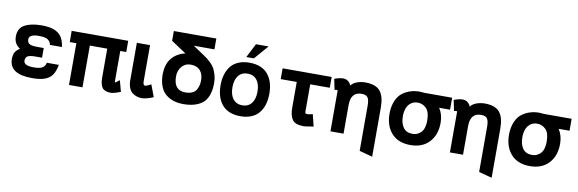

<svg xmlns="http://www.w3.org/2000/svg" viewBox="-60 -1267 6000 1993"><g transform="rotate(10 2940.0 -270.0)"><path d="M274.9 -216.8Q255.4 -216.8 241.2 -215.6Q227.1 -214.4 213.1 -210.7Q199.2 -207 190.9 -200.4Q182.6 -193.8 177.2 -182.6Q171.9 -171.4 171.9 -155.8Q171.9 -103 275.9 -103Q346.2 -103 372.1 -122.1Q399.4 -142.1 403.8 -173.8H530.8Q518.6 -103.5 489.3 -62.7Q460 -22 399.9 -3.9Q353.5 9.8 278.8 9.8Q40 9.8 40 -150.9Q40 -195.8 55.9 -222.2Q71.8 -248.5 105 -268.1Q40 -308.6 40 -386.2Q40 -471.7 102.1 -507.8Q166.5 -545.4 278.8 -546.9H288.1Q379.4 -546.9 435.5 -519Q491.7 -491.2 514.2 -430.2Q525.4 -398.9 530.8 -361.8H403.8Q399.4 -394 372.1 -414.1Q344.7 -434.1 275.9 -434.1Q171.9 -434.1 171.9 -379.9Q171.9 -360.8 179.4 -348.1Q187 -335.4 201.9 -329.3Q216.8 -323.2 233.6 -321Q250.5 -318.8 274.9 -318.8H346.2V-216.8Z M1110.8 18.1Q1046.4 18.1 1021.5 -15.9Q996.6 -49.8 996.6 -122.1V-426.8H813V13.2H670.9V-426.8H601.6L600.6 -544.9H1196.8V-426.8H1133.8V-124Q1133.8 -99.1 1135.7 -95.2Q1143.1 -95.2 1169.9 -118.2Q1172.9 -120.6 1175.8 -122.6Q1178.7 -124.5 1180.4 -125.5Q1182.1 -126.5 1182.6 -127L1213.9 -9.8Q1142.6 18.1 1110.8 18.1Z M1427.7 -160.2Q1427.7 -116.2 1448.7 -116.2Q1464.8 -116.2 1511.7 -141.1L1559.6 -14.2Q1483.9 17.1 1437.5 17.1Q1382.3 17.1 1338.4 -15.1Q1314.9 -32.7 1301.8 -66.9Q1288.6 -101.1 1288.6 -144V-540H1427.7Z M1878.4 -414.1Q1821.3 -414.1 1785.4 -371.6Q1749.5 -329.1 1749.5 -268.1Q1749.5 -120.1 1872.6 -120.1Q1914.1 -120.1 1944.1 -133.5Q1974.1 -147 1988.3 -171.9Q2013.2 -216.3 2013.2 -269Q2013.2 -337.4 1979.2 -375.7Q1945.3 -414.1 1878.4 -414.1ZM1609.4 -259.8Q1609.4 -368.7 1660.6 -433.1Q1711.9 -497.6 1804.2 -519L1645.5 -624V-727.1H2093.3V-612.8H1876.5Q1957.5 -558.1 1998.5 -530.8Q2024.4 -513.7 2035.4 -504.6Q2046.4 -495.6 2073.2 -470.2Q2099.1 -445.8 2112.8 -420.9Q2126.5 -396 2139.2 -354Q2151.4 -312 2151.4 -268.1Q2151.4 -192.9 2130.6 -136.7Q2109.9 -80.6 2069.3 -50.8Q1995.6 2.9 1872.6 2.9Q1746.1 2.9 1673.3 -69.8Q1644 -99.1 1626.7 -149.7Q1609.4 -200.2 1609.4 -259.8Z M2380.6 -380.4Q2345.7 -335.9 2345.7 -257.8Q2345.7 -179.7 2380.6 -135.3Q2415.5 -90.8 2478 -90.8Q2540.5 -90.8 2575.2 -135Q2609.9 -179.2 2609.9 -257.8Q2609.9 -336.4 2575.2 -380.6Q2540.5 -424.8 2478 -424.8Q2415.5 -424.8 2380.6 -380.4ZM2235.8 -145.5Q2220.7 -195.8 2220.7 -257.8Q2220.7 -319.8 2235.8 -370.1Q2251 -420.4 2281.2 -459Q2311.5 -497.6 2361.6 -518.8Q2411.6 -540 2478 -540Q2544.4 -540 2594.5 -518.8Q2644.5 -497.6 2674.8 -459Q2705.1 -420.4 2720 -370.1Q2734.9 -319.8 2734.9 -257.8Q2734.9 -195.8 2720 -145.5Q2705.1 -95.2 2674.8 -56.9Q2644.5 -18.6 2594.5 2.7Q2544.4 23.9 2478 23.9Q2411.6 23.9 2361.6 2.7Q2311.5 -18.6 2281.2 -56.9Q2251 -95.2 2235.8 -145.5ZM2508.8 -740.2H2642.1L2512.7 -591.8H2433.1Z M3135.7 -163.1Q3135.7 -159.7 3135.7 -152.3Q3135.7 -145 3135.7 -142.8Q3135.7 -140.6 3136 -135.7Q3136.2 -130.9 3137 -129.6Q3137.7 -128.4 3138.9 -125.5Q3140.1 -122.6 3141.8 -121.8Q3143.6 -121.1 3146.5 -119.9Q3149.4 -118.7 3153.1 -118.4Q3156.7 -118.2 3161.6 -118.2Q3174.8 -118.2 3215.8 -127.9L3246.6 -2.9Q3164.1 12.2 3145.5 12.2Q3055.2 12.2 3024.9 -29.8Q2993.7 -73.2 2993.7 -155.8V-428.2H2824.7V-542H3341.8V-428.2H3135.7Z M3761.2 -314.9Q3761.2 -372.6 3744.4 -398.2Q3727.5 -423.8 3678.2 -423.8Q3565.4 -423.8 3565.4 -284.2V16.1H3427.2V-410.2Q3427.2 -418.9 3416.5 -418.9Q3409.2 -418.9 3394.5 -414.1L3371.1 -527.8Q3427.2 -547.9 3461.4 -547.9Q3521.5 -547.9 3547.4 -487.8Q3565.4 -514.6 3607.4 -530.8Q3649.4 -546.9 3696.3 -546.9Q3806.2 -546.9 3852.8 -491.5Q3899.4 -436 3899.4 -318.8V200.2L3761.2 163.1Z M4269 -550.8Q4274.9 -550.8 4295.4 -548.8Q4315.9 -546.9 4320.8 -546.9H4610.8V-420.9H4496.1Q4538.1 -356 4538.1 -270Q4538.1 -143.1 4466.8 -65.9Q4394.5 12.2 4269 12.2Q4158.2 12.2 4092 -43.7Q4025.9 -99.6 4005.9 -196.8Q3999 -230.5 3999 -270Q3999 -345.7 4023.7 -405.5Q4048.3 -465.3 4091.8 -496.1Q4168 -550.8 4269 -550.8ZM4140.1 -270Q4140.1 -195.8 4172.1 -150.9Q4204.1 -106 4269 -106Q4295.9 -106 4313.2 -113Q4330.6 -120.1 4351.1 -136.2Q4397 -172.4 4397 -270Q4397 -358.9 4358.9 -397Q4320.8 -435.1 4269 -435.1Q4226.1 -435.1 4196.3 -411.9Q4166.5 -388.7 4153.3 -352.3Q4140.1 -315.9 4140.1 -270Z M5020.5 -314.9Q5020.5 -372.6 5003.7 -398.2Q4986.8 -423.8 4937.5 -423.8Q4824.7 -423.8 4824.7 -284.2V16.1H4686.5V-410.2Q4686.5 -418.9 4675.8 -418.9Q4668.5 -418.9 4653.8 -414.1L4630.4 -527.8Q4686.5 -547.9 4720.7 -547.9Q4780.8 -547.9 4806.6 -487.8Q4824.7 -514.6 4866.7 -530.8Q4908.7 -546.9 4955.6 -546.9Q5065.4 -546.9 5112.1 -491.5Q5158.7 -436 5158.7 -318.8V200.2L5020.5 163.1Z M5528.3 -550.8Q5534.2 -550.8 5554.7 -548.8Q5575.2 -546.9 5580.1 -546.9H5870.1V-420.9H5755.4Q5797.4 -356 5797.4 -270Q5797.4 -143.1 5726.1 -65.9Q5653.8 12.2 5528.3 12.2Q5417.5 12.2 5351.3 -43.7Q5285.2 -99.6 5265.1 -196.8Q5258.3 -230.5 5258.3 -270Q5258.3 -345.7 5283 -405.5Q5307.6 -465.3 5351.1 -496.1Q5427.2 -550.8 5528.3 -550.8ZM5399.4 -270Q5399.4 -195.8 5431.4 -150.9Q5463.4 -106 5528.3 -106Q5555.2 -106 5572.5 -113Q5589.8 -120.1 5610.4 -136.2Q5656.2 -172.4 5656.2 -270Q5656.2 -358.9 5618.2 -397Q5580.1 -435.1 5528.3 -435.1Q5485.4 -435.1 5455.6 -411.9Q5425.8 -388.7 5412.6 -352.3Q5399.4 -315.9 5399.4 -270Z"/></g></svg>

Font: Miedinger*
Style: Bold
Weight: 700
Version: Version 001.000